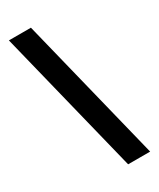

<svg xmlns="http://www.w3.org/2000/svg" viewBox="-246 -908 951 1148"><g transform="rotate(-30 229.5 -334.0)"><path d="M30 -833H182L429 165H277Z"/></g></svg>

Font: Noto Sans Gurmukhi UI Condensed Black
Style: Regular
Weight: 900
Width: 3
Designer: Jelle Bosma - Monotype Design Team
Foundry: Monotype Imaging Inc.
Version: Version 2.004; ttfautohint (v1.8.4.7-5d5b)